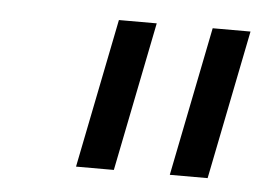

<svg xmlns="http://www.w3.org/2000/svg" viewBox="-33 -780 490 359"><g transform="rotate(5 212.0 -600.0)"><path d="M192 -460 248 -740H177L121 -460ZM368 -460 424 -740H353L297 -460Z"/></g></svg>

Font: Braiins Sans
Style: Italic
Weight: 400
Italic angle: -11.31°
Designer: Mike Abbink, Paul van der Laan, Pieter van Rosmalen, Jiri Chlebus, Lubos Buracinsky
Foundry: Bold Monday, Sudetype
Version: Version 1.000;hotconv 1.0.109;makeotfexe 2.5.65596